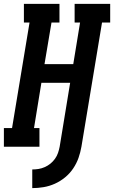

<svg xmlns="http://www.w3.org/2000/svg" viewBox="-39 -755 587 988"><path d="M127 213V117Q143 117 159 114.5Q175 112 191 105Q207 98 220.5 87Q234 76 244 62Q254 48 259.5 32Q265 16 268 0L322 -329H174L136 -96H164V0H-19V-96H23L113 -639H84V-735H267V-639H226L190 -425H338L373 -639H345V-735H528V-639H486L380 0Q375 29 365 57.5Q355 86 337.5 112Q320 138 295.5 158Q271 178 243 190.5Q215 203 185.5 208Q156 213 127 213Z"/></svg>

Font: Iosevka Curly Slab Oblique
Style: Bold
Weight: 700
Italic angle: -9°
Monospace: yes
Designer: Belleve Invis
Foundry: Belleve Invis
Version: Version 11.1.0; ttfautohint (v1.8.3)